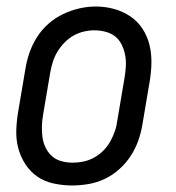

<svg xmlns="http://www.w3.org/2000/svg" viewBox="-20 -561 540 589"><path d="M201 8Q173 8 145 2Q117 -4 95 -19Q73 -34 58 -57Q43 -80 36 -106.5Q29 -133 30 -162Q31 -191 36 -220L58 -350Q62 -375 70.5 -399.5Q79 -424 93.5 -447Q108 -470 128.5 -488Q149 -506 173 -517.5Q197 -529 222.5 -535Q248 -541 274 -541Q303 -541 330 -533.5Q357 -526 379.5 -511Q402 -496 417 -473Q432 -450 438.5 -423.5Q445 -397 444.5 -368Q444 -339 439 -310L417 -180Q413 -155 404.5 -130.5Q396 -106 381.5 -83.5Q367 -61 346.5 -42.5Q326 -24 302 -12.5Q278 -1 252 3.5Q226 8 201 8ZM203 -62Q220 -62 236.5 -65.5Q253 -69 268.5 -77.5Q284 -86 297 -99Q310 -112 318.5 -127.5Q327 -143 332.5 -159Q338 -175 340 -192L362 -322Q365 -340 366 -357.5Q367 -375 364 -391.5Q361 -408 353.5 -423.5Q346 -439 333.5 -449Q321 -459 304 -463.5Q287 -468 270 -468Q253 -468 236.5 -464Q220 -460 205 -451.5Q190 -443 177.5 -430Q165 -417 156 -402Q147 -387 142 -371Q137 -355 134 -338L112 -208Q109 -191 108.5 -173Q108 -155 110.5 -138.5Q113 -122 120.5 -107Q128 -92 140 -81.5Q152 -71 168.5 -66.5Q185 -62 203 -62Z"/></svg>

Font: iosevka_custom_sans_ss08
Style: Italic
Weight: 400
Italic angle: -10°
Designer: Belleve Invis
Foundry: Belleve Invis
Version: Version 10.3.0; ttfautohint (v1.8.3)